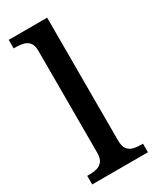

<svg xmlns="http://www.w3.org/2000/svg" viewBox="-196 -817 714 874"><g transform="rotate(-30 161.0 -380.0)"><path d="M14 0V-45H27Q47 -45 65 -50Q83 -55 94.5 -69.5Q106 -84 106 -115V-649Q106 -678 94.5 -692Q83 -706 65 -710.5Q47 -715 27 -715H14V-760H216V-115Q216 -84 227 -69.5Q238 -55 256 -50Q274 -45 295 -45H307V0Z"/></g></svg>

Font: Noto Serif NP Hmong Medium
Style: Regular
Weight: 500
Designer: Dalton Maag Ltd
Foundry: Dalton Maag Ltd
Version: Version 1.001; ttfautohint (v1.8.4.7-5d5b)